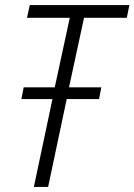

<svg xmlns="http://www.w3.org/2000/svg" viewBox="-20 -734 528 754"><path d="M169 0 242 -345H369L378 -391H251L310 -664H478L488 -714H97L86 -664H254L195 -391H73L64 -345H186L113 0Z"/></svg>

Font: Noto Sans UI SemiCondensed Light
Style: Italic
Weight: 300
Width: 4
Designer: Monotype Design Team
Foundry: Monotype Imaging Inc.
Version: 1.001